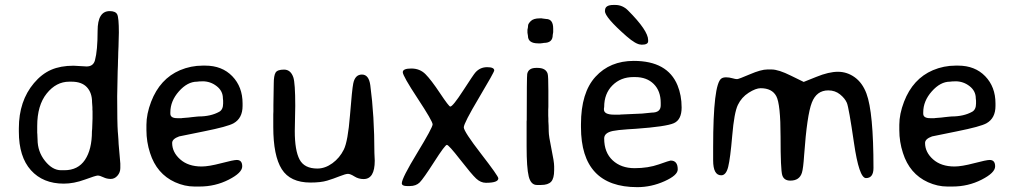

<svg xmlns="http://www.w3.org/2000/svg" viewBox="-20 -751 4106 776"><path d="M130.4 -241.7V-214.4L130.9 -209L131.3 -198.2Q131.8 -192.9 131.8 -188Q131.8 -138.2 161.9 -100.6Q191.9 -63 226.6 -63H240.2Q295.4 -63 323.5 -105Q351.6 -147 351.6 -220.2L352.5 -230.5L354 -272V-302.2L353.5 -307.6Q353.5 -312.5 353.5 -317.4L352.1 -337.4Q352.1 -376 331.3 -398.4Q310.5 -420.9 269 -420.9H259.8Q207 -420.9 168.7 -373Q130.4 -325.2 130.4 -241.7ZM466.3 -89.8V-71.8Q466.3 -54.2 454.8 -41Q443.4 -27.8 427.5 -27.8Q411.6 -27.8 397.5 -34.7Q383.3 -41.5 375.2 -41.5Q367.2 -41.5 322.8 -25.1Q278.3 -8.8 237.8 -8.8Q153.8 -8.8 105 -63Q56.2 -117.2 56.2 -218.8V-230.5Q56.2 -231.4 56.2 -232.4Q56.2 -342.8 117.2 -415Q148.4 -452.1 186.5 -468.8Q224.6 -485.4 277.3 -485.4L330.1 -482.4Q356.9 -482.4 363.8 -507.3Q374.5 -546.9 374.5 -626.5Q374.5 -706.1 423.3 -706.1Q446.8 -706.1 453.6 -693.1Q460.4 -680.2 460.4 -619.1L459.5 -585.4Q459 -574.2 459 -563.5L458 -541Q457.5 -529.8 457.5 -518.6L457 -507.8Q456.5 -496.6 456.5 -485.4L455.6 -462.9L453.6 -361.3Q453.6 -253.4 456.1 -219.2L457 -209Q458 -193.4 458.5 -188.5L459.5 -168.5L460.4 -158.2Q461.9 -138.7 464.1 -115.7Q466.3 -92.8 466.3 -89.8Z M782.7 -280.3Q832 -280.3 866.2 -299.3Q881.8 -308.1 881.8 -332.5V-344.2Q880.9 -351.1 880.9 -353.5Q880.9 -383.3 855.7 -402.8Q830.6 -422.4 798.8 -422.4H795.4L792.5 -421.9H785.6Q779.8 -420.9 776.4 -420.9Q737.8 -420.9 703.1 -381.8Q668.5 -342.8 668.5 -296.9V-291.5Q668.5 -273.4 696.3 -273.4H713.9L716.8 -273.9L741.7 -275.9Q747.6 -276.9 755.6 -277.6Q763.7 -278.3 771.7 -279.3Q779.8 -280.3 782.7 -280.3ZM786.6 2.9H765.6Q726.6 2.9 687.5 -14.6Q613.3 -48.3 586.4 -132.8Q571.8 -177.7 571.8 -225.1V-246.6Q571.8 -290 590.8 -339.8Q626.5 -432.6 707.5 -467.3Q751.5 -485.8 799.3 -485.8H809.6Q877.4 -485.8 918.9 -442.9Q960.4 -399.9 960.4 -333V-322.8Q960.4 -273.4 924.3 -252.9Q900.4 -239.3 803.7 -220Q707 -200.7 704.1 -199.7Q675.8 -189.5 675.8 -173.3Q675.8 -135.7 708.3 -106.9Q740.7 -78.1 794.9 -78.1Q823.7 -78.1 873.8 -91.3Q923.8 -104.5 937 -104.5Q959 -104.5 959 -78.6Q959 -52.7 904.5 -24.9Q850.1 2.9 786.6 2.9Z M1494.6 -101.6Q1494.6 -27.3 1449.7 -27.3Q1429.2 -27.3 1412.6 -37.8Q1396 -48.3 1386.5 -48.3Q1377 -48.3 1352.5 -38.6Q1328.1 -28.8 1302.5 -21Q1276.9 -13.2 1234.9 -13.2Q1152.8 -13.2 1118.7 -67.4Q1084.5 -121.6 1084.5 -237.8V-288.6L1085 -300.8V-325.7L1085.4 -351.1L1086.4 -413.1Q1086.4 -445.3 1093.8 -457.5Q1101.1 -469.7 1127.9 -469.7Q1154.8 -469.7 1165.5 -438.5Q1173.3 -415.5 1173.3 -323.2L1171.4 -221.2Q1171.4 -143.1 1190.7 -106.4Q1210 -69.8 1262.7 -69.8Q1293.9 -69.8 1323.5 -91.3Q1353 -112.8 1369.6 -146.5Q1386.2 -180.2 1394.5 -284.9Q1402.8 -389.6 1407.7 -413.6Q1415 -449.7 1442.9 -449.7Q1470.7 -449.7 1476.6 -406.7Q1493.2 -282.2 1493.2 -133.3Z M1635.7 1H1625.5Q1604 1 1604 -10.3Q1604 -30.8 1666.3 -133.1Q1728.5 -235.4 1728.5 -248.3Q1728.5 -261.2 1668.2 -352.8Q1607.9 -444.3 1607.9 -459.2Q1607.9 -474.1 1642.3 -474.1Q1676.8 -474.1 1699.5 -451.4Q1722.2 -428.7 1758.3 -374.5Q1794.4 -320.3 1799.8 -320.3Q1810.1 -320.3 1852.3 -385.5Q1894.5 -450.7 1900.9 -457.5Q1919.9 -479.5 1948.7 -479.5Q1977.5 -479.5 1977.5 -466.3Q1977.5 -459.5 1916 -356.2Q1854.5 -252.9 1854.5 -236.3Q1854.5 -219.7 1924.3 -129.4Q1994.1 -39.1 1994.1 -30.3Q1994.1 -12.2 1943.8 -12.2Q1922.9 -12.2 1904.5 -29.3Q1886.2 -46.4 1839.8 -106Q1793.5 -165.5 1786.1 -165.5Q1778.8 -165.5 1734.9 -96.9Q1690.9 -28.3 1676.3 -13.7Q1661.6 1 1635.7 1Z M2155.3 -575.7Q2113.8 -575.7 2113.8 -606.4L2111.8 -618.7V-630.9Q2114.3 -640.6 2114.3 -647.7Q2114.3 -654.8 2125.2 -665.8Q2136.2 -676.8 2161.1 -676.8H2169.9L2171.9 -676.3L2183.6 -674.8Q2185.5 -674.3 2187 -674.3Q2215.8 -674.3 2215.8 -635.3V-621.1L2213.9 -609.4Q2213.9 -577.6 2178.2 -577.6Q2174.3 -576.7 2173.3 -576.7L2164.6 -575.7ZM2166.5 -3.4H2149.9Q2125.5 -3.4 2116.9 -38.1Q2108.4 -72.8 2108.4 -158.7V-260.3L2108.9 -266.1Q2108.9 -442.4 2110.8 -452.1Q2115.7 -476.6 2147 -476.6H2152.3Q2186 -476.6 2193.4 -453.1Q2196.3 -444.3 2196.3 -384.8V-319.3L2195.8 -307.6V-283.7L2196.3 -272V-260.7L2197.3 -243.7Q2197.8 -237.8 2197.8 -219.7Q2197.8 -201.7 2208.7 -149.4Q2219.7 -97.2 2219.7 -78.6V-63Q2219.7 -29.8 2207.5 -16.6Q2195.3 -3.4 2166.5 -3.4Z M2650.4 -325.2V-335.4Q2650.4 -383.3 2622.3 -411.4Q2594.2 -439.5 2546.9 -439.5H2539.6Q2488.8 -439.5 2455.3 -406Q2421.9 -372.6 2421.9 -318.8L2420.9 -312V-308.6Q2420.9 -287.6 2462.4 -287.6H2484.9L2487.8 -288.1L2575.2 -292L2614.3 -295.9Q2650.4 -295.9 2650.4 -325.2ZM2599.6 -588.9V-584.5Q2599.6 -570.3 2573.2 -570.3L2570.8 -570.8Q2550.8 -570.8 2512.2 -604.5Q2424.8 -681.2 2424.8 -706.5L2425.3 -709Q2425.3 -731 2459.5 -731H2466.8Q2496.1 -731 2518.1 -709Q2599.6 -627.4 2599.6 -588.9ZM2555.7 5.4Q2328.1 5.4 2328.1 -237.3V-249Q2328.1 -376.5 2386.7 -440.7Q2445.3 -504.9 2541.5 -504.9Q2677.7 -504.9 2718.3 -406.2Q2734.9 -365.7 2734.9 -316.4Q2734.9 -267.1 2703.6 -253.2Q2672.4 -239.3 2549.8 -230.5L2517.6 -228.5Q2475.6 -225.6 2457 -221.7Q2421.9 -214.4 2421.9 -191.4Q2421.9 -134.8 2456.1 -103Q2490.2 -71.3 2544.9 -71.3Q2599.6 -71.3 2643.1 -86.7Q2686.5 -102.1 2690.4 -102.1Q2719.2 -102.1 2719.2 -66.4Q2719.2 -42.5 2665.8 -18.6Q2612.3 5.4 2555.7 5.4Z M2895 -42.5Q2862.3 -42.5 2862.3 -103V-156.2Q2862.3 -410.2 2895.5 -433.6Q2902.3 -438.5 2914.8 -438.5Q2927.2 -438.5 2939.9 -434.8Q2952.6 -431.2 2959 -431.2Q2965.3 -431.2 3010.7 -450.7Q3056.2 -470.2 3081.1 -470.2H3098.6Q3126.5 -470.2 3176.8 -445.1Q3227.1 -419.9 3228.3 -419.9Q3229.5 -419.9 3279.5 -440.4Q3329.6 -460.9 3366.7 -460.9Q3403.8 -460.9 3434.8 -438.5Q3465.8 -416 3481.9 -373Q3510.3 -297.4 3510.3 -72.3Q3510.3 -31.2 3480 -31.2Q3452.1 -31.2 3431.4 -174.1Q3410.6 -316.9 3402.8 -335.2Q3395 -353.5 3375 -369.6Q3355 -385.7 3327.6 -385.7Q3280.3 -385.7 3261.2 -336.4Q3241.7 -287.1 3230 -123.5Q3226.6 -70.8 3221.2 -53.2Q3211.4 -21 3174.3 -21Q3148.4 -21 3141.6 -43Q3134.8 -64.9 3134.8 -197.8Q3134.8 -330.6 3117.4 -362.5Q3100.1 -394.5 3054.2 -394.5Q3034.7 -394.5 3005.9 -376.2Q2977.1 -357.9 2962.2 -326.9Q2947.3 -295.9 2939.5 -203.4Q2931.6 -110.8 2923.1 -76.7Q2914.6 -42.5 2895 -42.5Z M3825.7 -280.3Q3875 -280.3 3909.2 -299.3Q3924.8 -308.1 3924.8 -332.5V-344.2Q3923.8 -351.1 3923.8 -353.5Q3923.8 -383.3 3898.7 -402.8Q3873.5 -422.4 3841.8 -422.4H3838.4L3835.4 -421.9H3828.6Q3822.8 -420.9 3819.3 -420.9Q3780.8 -420.9 3746.1 -381.8Q3711.4 -342.8 3711.4 -296.9V-291.5Q3711.4 -273.4 3739.3 -273.4H3756.8L3759.8 -273.9L3784.7 -275.9Q3790.5 -276.9 3798.6 -277.6Q3806.6 -278.3 3814.7 -279.3Q3822.8 -280.3 3825.7 -280.3ZM3829.6 2.9H3808.6Q3769.5 2.9 3730.5 -14.6Q3656.2 -48.3 3629.4 -132.8Q3614.7 -177.7 3614.7 -225.1V-246.6Q3614.7 -290 3633.8 -339.8Q3669.4 -432.6 3750.5 -467.3Q3794.4 -485.8 3842.3 -485.8H3852.5Q3920.4 -485.8 3961.9 -442.9Q4003.4 -399.9 4003.4 -333V-322.8Q4003.4 -273.4 3967.3 -252.9Q3943.4 -239.3 3846.7 -220Q3750 -200.7 3747.1 -199.7Q3718.8 -189.5 3718.8 -173.3Q3718.8 -135.7 3751.2 -106.9Q3783.7 -78.1 3837.9 -78.1Q3866.7 -78.1 3916.7 -91.3Q3966.8 -104.5 3980 -104.5Q4002 -104.5 4002 -78.6Q4002 -52.7 3947.5 -24.9Q3893.1 2.9 3829.6 2.9Z"/></svg>

Font: Averia Sans Libre Light
Style: Regular
Weight: 300
Version: Version 1.002